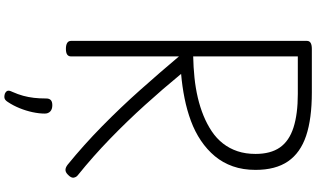

<svg xmlns="http://www.w3.org/2000/svg" viewBox="-308 -858 1465 890"><g transform="rotate(90 425.0 -413.5)"><path d="M207 14Q189 14 179.5 8Q170 2 170 -10V-1103Q170 -1115 179.5 -1120.5Q189 -1126 207 -1126H409Q531 -1126 610 -1099.5Q689 -1073 728.5 -1015.5Q768 -958 768 -865Q768 -807 751.5 -760Q735 -713 704.5 -676.5Q674 -640 632.5 -612Q591 -584 541 -565.5Q491 -547 436 -536Q381 -525 323 -520Q392 -436 467.5 -352.5Q543 -269 624.5 -190Q706 -111 793 -41Q802 -34 804 -22Q806 -10 790 5Q779 16 768 16Q757 16 744 6Q653 -68 566 -153.5Q479 -239 398 -330Q317 -421 242 -510V-10Q242 2 233.5 8Q225 14 207 14ZM242 -576Q292 -577 340.5 -582Q389 -587 433.5 -597.5Q478 -608 517 -624Q556 -640 589 -662Q622 -684 645.5 -714Q669 -744 681.5 -781.5Q694 -819 694 -865Q694 -935 664 -978Q634 -1021 571.5 -1041Q509 -1061 416 -1061H242ZM415 297Q404 292 401.5 284.5Q399 277 406 263Q418 236 424.5 212Q431 188 434 162.5Q437 137 437 105Q437 91 444.5 84Q452 77 468 77Q487 77 497 86.5Q507 96 507 112Q507 138 500.5 168.5Q494 199 482 228.5Q470 258 454 282Q446 295 437.5 298Q429 301 415 297Z"/></g></svg>

Font: Playwrite BR Light
Style: Regular
Weight: 300
Version: Version 1.003